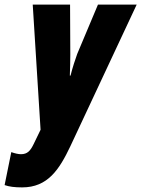

<svg xmlns="http://www.w3.org/2000/svg" viewBox="-80 -573 613 833"><path d="M16 240C127 240 177 163 225 62L513 -553H345L255 -339C248 -320 234 -278 226 -245H223C224 -275 225 -306 225 -336L224 -553H62L96 -10L66 52C52 81 39 96 11 96C0 96 -14 93 -31 87L-60 230C-40 237 -17 240 16 240Z"/></svg>

Font: Noto Sans ExtraCondensed Black
Style: Italic
Weight: 900
Width: 2
Italic angle: -12°
Designer: Monotype Design Team
Foundry: Monotype Imaging Inc.
Version: Version 2.013